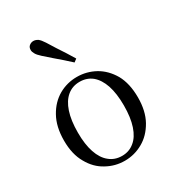

<svg xmlns="http://www.w3.org/2000/svg" viewBox="-180 -841 874 959"><g transform="rotate(-30 257.5 -361.5)"><path d="M258 12Q314 12 363 -16Q411 -43 442 -98Q472 -152 472 -230Q472 -310 442 -364Q411 -417 363 -444Q314 -471 258 -471Q202 -471 154 -444Q105 -416 75 -362Q44 -307 44 -227Q44 -148 75 -95Q105 -41 154 -15Q202 12 258 12ZM258 -16Q216 -16 186 -41Q156 -65 140 -112Q124 -159 124 -227Q124 -297 140 -345Q156 -393 186 -418Q216 -443 258 -443Q299 -443 329 -419Q359 -394 375 -347Q391 -299 391 -230Q391 -161 375 -113Q359 -65 329 -41Q299 -16 258 -16ZM302 -552Q288 -574 273 -599Q257 -623 241 -648Q225 -673 211 -696Q197 -718 185 -727Q172 -735 160 -735Q147 -735 137 -727Q126 -719 126 -702Q126 -692 133 -680Q139 -668 159 -650Q180 -632 201 -613Q222 -594 244 -576Q265 -557 285 -539Z"/></g></svg>

Font: Source Serif 4 48pt
Style: Regular
Weight: 400
Designer: Frank Grie√ühammer
Foundry: Adobe Systems Incorporated
Version: Version 4.004;hotconv 1.0.116;makeotfexe 2.5.65601